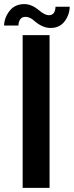

<svg xmlns="http://www.w3.org/2000/svg" viewBox="-44 -907 357 927"><path d="M292.5 -874.5Q292 -835.9 268.1 -804Q244.1 -772 199.7 -772Q163.6 -772 127 -801.8Q117.2 -810.1 112.1 -814Q106.9 -817.9 97.7 -821.8Q88.4 -825.7 79.6 -825.7Q62.5 -825.7 54 -814Q45.4 -802.2 44.9 -783.7H-24.4Q-22.9 -822.8 2.7 -855Q28.3 -887.2 73.7 -887.2Q108.4 -887.2 143.6 -857.9Q172.4 -833.5 191.9 -833.5Q222.7 -833.5 224.1 -874.5ZM65.4 0V-737.3H195.3V0Z"/></svg>

Font: Epilogue SemiBold
Style: Regular
Weight: 600
Designer: Tyler Finck
Foundry: Etcetera Type Co
Version: Version 2.112